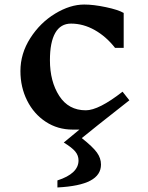

<svg xmlns="http://www.w3.org/2000/svg" viewBox="-20 -561 653 846"><path d="M425 164Q425 210 378 235Q331 260 233 265V234Q326 204 326 146Q326 124 311.5 106.5Q297 89 261 67L330 10H300Q234 10 181.5 -24.5Q129 -59 99.5 -118Q70 -177 70 -248Q70 -325 113.5 -393Q157 -461 223 -501Q289 -541 351 -541Q392 -541 446.5 -529.5Q501 -518 525 -504V-350H487Q448 -400 397.5 -428.5Q347 -457 293 -457Q247 -457 223.5 -416Q200 -375 200 -296Q200 -202 241 -138.5Q282 -75 358 -75Q415 -75 520 -157L550 -119L413 -11L341 47V48Q389 86 407 111Q425 136 425 164Z"/></svg>

Font: Inknut Antiqua
Style: Regular
Weight: 400
Designer: Claus Eggers Sørensen
Foundry: Claus Eggers Sørensen
Version: Version 1.003; ttfautohint (v1.8.2) -l 8 -r 50 -G 200 -x 14 